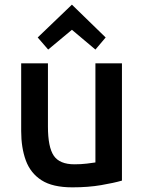

<svg xmlns="http://www.w3.org/2000/svg" viewBox="-20 -794 621 825"><path d="M291 11Q206 11 158.5 -19.5Q111 -50 91 -104.5Q71 -159 71 -231V-522H186V-250Q186 -162 211 -125Q236 -88 300 -88Q328 -88 353 -91Q378 -94 390 -96V-522H504V-18Q470 -8 414.5 1.5Q359 11 291 11ZM187 -581 142 -633 289 -774 434 -633 390 -581 289 -666Z"/></svg>

Font: Ubuntu Sans SemiBold
Style: Regular
Weight: 600
Designer: Dalton Maag Ltd
Foundry: Dalton Maag Ltd
Version: Version 1.006; ttfautohint (v1.8.4.7-5d5b)